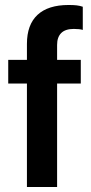

<svg xmlns="http://www.w3.org/2000/svg" viewBox="-20 -750 366 770"><path d="M88 0V-574Q88 -651 130.5 -690.5Q173 -730 255 -730Q275 -730 287.5 -728.5Q300 -727 312 -723V-630Q306 -632 297 -633Q288 -634 276 -634Q242 -634 225.5 -617.5Q209 -601 209 -570V0ZM13 -415V-510H304V-415Z"/></svg>

Font: Instrument Sans SemiCondensed SemiBold
Style: Regular
Weight: 600
Width: 4
Designer: Rodrigo Fuenzalida
Foundry: fragTYPE
Version: Version 1.000;gftools[0.9.28]